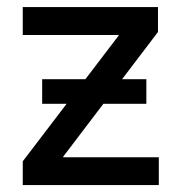

<svg xmlns="http://www.w3.org/2000/svg" viewBox="-20 -536 526 556"><path d="M45.9 0V-68.8L323.7 -433.1V-434.6H45.9V-515.6H437.5V-443.4L163.1 -82.5V-80.6H439.9V0ZM102.1 -235.4V-306.6H403.8V-235.4Z"/></svg>

Font: Inter Cardless Display
Style: Regular
Weight: 400
Designer: Rasmus Andersson
Foundry: rsms
Version: Version 4.001;git-9221beed3